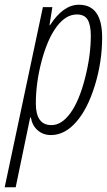

<svg xmlns="http://www.w3.org/2000/svg" viewBox="-33 -560 451 810"><path d="M299.8 -540Q397.9 -540 397.9 -401.9Q397.9 -299.3 367.2 -199.5Q336.4 -99.6 288.1 -44.9Q239.7 9.8 182.1 9.8Q148.9 9.8 126 -10.3Q103 -30.3 97.2 -64H94.2L33.2 230H-13.2L147.9 -529.8H188L175.8 -454.1H178.2Q233.9 -540 299.8 -540ZM291 -499Q245.1 -499 206.5 -448Q168 -397 143.1 -304.4Q118.2 -211.9 118.2 -123Q118.2 -32.2 184.1 -32.2Q227.1 -32.2 263.9 -82.8Q300.8 -133.3 325.4 -229Q350.1 -324.7 350.1 -409.2Q350.1 -453.6 337.2 -476.3Q324.2 -499 291 -499Z"/></svg>

Font: TypoPRO Open Sans Condensed
Style: Italic
Weight: 300
Width: 3
Italic angle: -12°
Foundry: Ascender Corporation
Version: Version 1.10